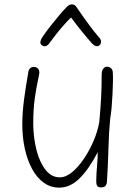

<svg xmlns="http://www.w3.org/2000/svg" viewBox="-20 -847 621 878"><path d="M251 11Q211 11 179.5 -12Q148 -35 126.5 -75Q105 -115 93.5 -167Q82 -219 82 -278Q82 -332 90 -392Q98 -452 110 -520Q112 -530 118.5 -535.5Q125 -541 133 -541Q146 -541 153 -534Q160 -527 160 -514Q159 -504 152.5 -475Q146 -446 139 -397Q132 -348 132 -279Q133 -214 147.5 -158.5Q162 -103 189 -69.5Q216 -36 253 -36Q281 -36 309.5 -59.5Q338 -83 364 -121.5Q390 -160 408.5 -204Q427 -248 434 -289Q440 -352 442.5 -403Q445 -454 445 -507Q445 -523 452 -532.5Q459 -542 470 -542Q477 -542 483 -538.5Q489 -535 492.5 -529Q496 -523 496 -513Q497 -499 496.5 -473Q496 -447 494.5 -416.5Q493 -386 490.5 -356.5Q488 -327 484 -305Q478 -246 476 -170Q474 -94 469 -15Q468 -3 461.5 3.5Q455 10 443 10Q429 10 424.5 3Q420 -4 420 -18Q420 -35 421.5 -58Q423 -81 425 -105.5Q427 -130 427 -151Q406 -111 385 -81Q364 -51 343 -30.5Q322 -10 299 0.5Q276 11 251 11ZM207 -651Q199 -639 189 -636Q179 -633 169 -642Q163 -648 165 -658Q167 -668 175 -679Q191 -703 210.5 -727.5Q230 -752 249.5 -775.5Q269 -799 286 -816Q292 -822 297.5 -824.5Q303 -827 309 -827Q316 -827 321.5 -823.5Q327 -820 331 -813Q354 -779 381 -742Q408 -705 431 -678Q441 -668 442 -659Q443 -650 437 -642Q429 -634 420 -636Q411 -638 401 -648Q378 -674 352.5 -705.5Q327 -737 305 -767Q291 -754 271.5 -732Q252 -710 234.5 -687.5Q217 -665 207 -651Z"/></svg>

Font: Playpen Sans ExtraLight
Style: Regular
Weight: 250
Designer: Laura Meseguer, Veronika Burian, José Scaglione
Foundry: TypeTogether
Version: Version 1.001